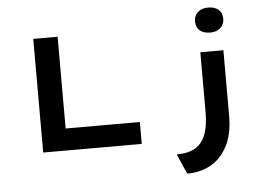

<svg xmlns="http://www.w3.org/2000/svg" viewBox="-62 -885 1669 1178"><g transform="rotate(-5 772.0 -296.0)"><path d="M175 0V-700H325V-135H782V0ZM1044 206 990 83Q1063 83 1106.5 56Q1150 29 1169.5 -25Q1189 -79 1189 -158V-529H1331V-124Q1331 -17 1294.5 56.5Q1258 130 1193.5 168Q1129 206 1044 206ZM1260 -644Q1219 -644 1196 -664Q1173 -684 1173 -721Q1173 -755 1196.5 -776.5Q1220 -798 1260 -798Q1301 -798 1324 -778Q1347 -758 1347 -721Q1347 -687 1323.5 -665.5Q1300 -644 1260 -644Z"/></g></svg>

Font: Lexend Zetta SemiBold
Style: Regular
Weight: 600
Designer: Bonnie Shaver-Troup, Thomas Jockin
Foundry: Lexend
Version: Version 1.007